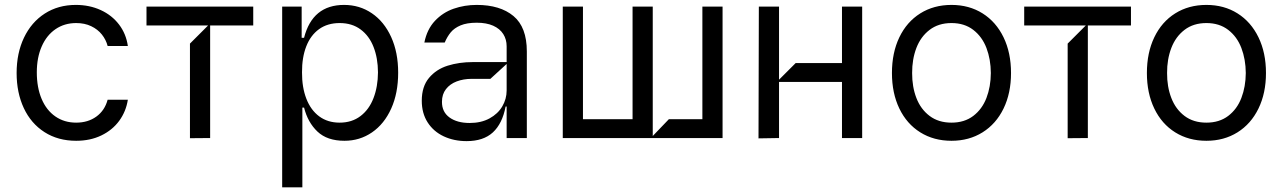

<svg xmlns="http://www.w3.org/2000/svg" viewBox="-20 -573 5324 797"><path d="M49 -269.9Q49 -352.3 79.5 -416.5Q110.1 -480.8 165.8 -516.7Q221.6 -552.6 294.7 -552.6Q351.6 -552.6 398.1 -531.2Q444.6 -509.9 474.1 -471.2Q503.6 -432.5 510.7 -382.1H426.8Q420.1 -408 402.9 -429.7Q385.7 -451.3 358.5 -464.3Q331.3 -477.3 296.2 -477.3Q247.5 -477.3 210.4 -451.9Q173.3 -426.5 153.1 -380.1Q132.8 -333.8 132.8 -272.7Q132.8 -209.9 152.7 -162.6Q172.6 -115.4 209.7 -89.7Q246.8 -63.9 296.2 -63.9Q345.2 -63.9 380 -89.1Q414.8 -114.3 426.8 -159.1H510.7Q503.2 -110.4 475 -71.7Q446.7 -33 400.7 -10.8Q354.8 11.4 296.2 11.4Q220.9 11.4 164.8 -24.5Q108.7 -60.4 78.8 -124.3Q49 -188.2 49 -269.9Z M852.3 0 768.5 0.7V-392L843.8 -467.3H588.1V-545.5H1031.2V-467.3H852.3Z M1151.3 204.5V-545.5H1232.2V-416.2H1242.2Q1277 -552.6 1408.4 -552.6Q1472.7 -552.6 1523.6 -517.9Q1574.6 -483.3 1603.7 -419.4Q1632.8 -355.5 1632.8 -271.3Q1632.8 -186.4 1603.9 -122.3Q1574.9 -58.2 1524.1 -23.4Q1473.4 11.4 1409.8 11.4Q1338.1 11.4 1297.8 -26.8Q1257.5 -65 1242.2 -126.4H1235.1V204.5ZM1389.9 -63.9Q1440.7 -63.9 1476.6 -91.3Q1512.4 -118.6 1530.5 -166Q1548.7 -213.4 1549 -272.7Q1548.7 -331.7 1530.7 -377.8Q1512.8 -424 1477.1 -450.6Q1441.4 -477.3 1389.9 -477.3Q1339.5 -477.3 1304.3 -451.9Q1269.2 -426.5 1251.2 -380.3Q1233.3 -334.2 1233.7 -272.7Q1233.3 -210.6 1251.6 -163.4Q1269.9 -116.1 1305 -90Q1340.2 -63.9 1389.9 -63.9Z M1730.8 -154.8Q1730.8 -213.8 1760.8 -249.6Q1790.8 -285.5 1838.4 -300.4Q1886 -315.3 1942.5 -315.3H2083.1V-380.7Q2083.1 -409.4 2069.1 -431.6Q2055 -453.8 2027.2 -466.3Q1999.3 -478.7 1958.8 -478.7Q1918.3 -478.7 1892 -467.7Q1865.8 -456.7 1851 -438.7Q1836.3 -420.8 1826 -396.3H1741.5Q1752.5 -451.3 1785.3 -486.3Q1818.2 -521.3 1863.3 -536.9Q1908.4 -552.6 1958.8 -552.6Q2056.1 -552.6 2111.5 -506.4Q2166.9 -460.2 2166.9 -359.4V0H2083.1V-130.7H2078.8Q2065.3 -59.7 2025.9 -23.4Q1986.5 12.8 1916.9 12.8Q1864.3 12.8 1821.9 -7.1Q1779.5 -27 1755.1 -65Q1730.8 -103 1730.8 -154.8ZM2083.1 -197.4V-307.5L2015.6 -245.7H1938.2Q1904.1 -245.7 1875.9 -235.1Q1847.7 -224.4 1831.1 -202.9Q1814.6 -181.5 1814.6 -150.6Q1814.3 -108.3 1845.9 -85.4Q1877.5 -62.5 1929.7 -62.5Q1977.3 -62.5 2012.1 -81.5Q2046.9 -100.5 2065 -131.4Q2083.1 -162.3 2083.1 -197.4Z M2979.4 0H2316.1V-545.5H2399.9V-78.1H2605.8V-545.5H2689.6V-8.5L2756.4 -78.1H2895.6V-545.5H2979.4Z M3213.8 0 3128.6 1.4 3130 -545.5H3213.8V-242.2L3282.7 -311.1H3475.1V-545.5H3558.9V0H3475.1V-233H3213.8Z M3682.5 -269.9Q3682.5 -354 3713.2 -418.1Q3744 -482.2 3800.1 -517.4Q3856.2 -552.6 3929.7 -552.6Q4002.8 -552.6 4058.8 -517.4Q4114.7 -482.2 4145.8 -418.1Q4176.8 -354 4176.8 -269.9Q4176.8 -186.4 4145.8 -122.5Q4114.7 -58.6 4058.6 -23.6Q4002.5 11.4 3929.7 11.4Q3856.2 11.4 3800.1 -23.6Q3744 -58.6 3713.2 -122.5Q3682.5 -186.4 3682.5 -269.9ZM4093 -269.9Q4092.7 -326.7 4074.8 -373.8Q4056.8 -420.8 4020.1 -449Q3983.3 -477.3 3929.7 -477.3Q3875.7 -477.3 3838.8 -449Q3801.8 -420.8 3783.9 -373.8Q3766 -326.7 3766.3 -269.9Q3766 -213.1 3783.9 -166.4Q3801.8 -119.7 3838.8 -91.8Q3875.7 -63.9 3929.7 -63.9Q3983.3 -63.9 4020.1 -91.8Q4056.8 -119.7 4074.8 -166.4Q4092.7 -213.1 4093 -269.9Z M4495.7 0 4411.9 0.7V-392L4487.2 -467.3H4231.5V-545.5H4674.7V-467.3H4495.7Z M4740.8 -269.9Q4740.8 -354 4771.5 -418.1Q4802.2 -482.2 4858.3 -517.4Q4914.4 -552.6 4987.9 -552.6Q5061.1 -552.6 5117 -517.4Q5172.9 -482.2 5204 -418.1Q5235.1 -354 5235.1 -269.9Q5235.1 -186.4 5204 -122.5Q5172.9 -58.6 5116.8 -23.6Q5060.7 11.4 4987.9 11.4Q4914.4 11.4 4858.3 -23.6Q4802.2 -58.6 4771.5 -122.5Q4740.8 -186.4 4740.8 -269.9ZM5151.3 -269.9Q5150.9 -326.7 5133 -373.8Q5115.1 -420.8 5078.3 -449Q5041.5 -477.3 4987.9 -477.3Q4933.9 -477.3 4897 -449Q4860.1 -420.8 4842.2 -373.8Q4824.2 -326.7 4824.6 -269.9Q4824.2 -213.1 4842.2 -166.4Q4860.1 -119.7 4897 -91.8Q4933.9 -63.9 4987.9 -63.9Q5041.5 -63.9 5078.3 -91.8Q5115.1 -119.7 5133 -166.4Q5150.9 -213.1 5151.3 -269.9Z"/></svg>

Font: Riot Sans
Style: Regular
Weight: 400
Designer: Rasmus Andersson
Foundry: rsms
Version: Version 4.001